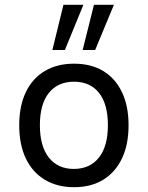

<svg xmlns="http://www.w3.org/2000/svg" viewBox="-20 -770 615 799"><path d="M288 9Q218 9 166.5 -22Q115 -53 87.5 -110.5Q60 -168 60 -249Q60 -329 87.5 -386.5Q115 -444 166.5 -474.5Q218 -505 288 -505Q359 -505 409.5 -474.5Q460 -444 487.5 -386.5Q515 -329 515 -249Q515 -168 487.5 -110.5Q460 -53 409.5 -22Q359 9 288 9ZM287 -67Q354 -67 391.5 -114Q429 -161 429 -249Q429 -337 392 -383.5Q355 -430 288 -430Q221 -430 183.5 -383.5Q146 -337 146 -249Q146 -161 183.5 -114Q221 -67 287 -67ZM324 -562 371 -750H454L376 -562ZM198 -562 244 -750H327L250 -562Z"/></svg>

Font: Nunito Sans 7pt SemiCondensed
Style: Regular
Weight: 400
Width: 4
Designer: Vernon Adams
Foundry: Vernon Adams
Version: Version 3.101;gftools[0.9.27]